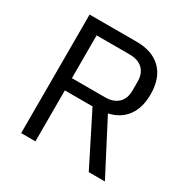

<svg xmlns="http://www.w3.org/2000/svg" viewBox="-159 -839 958 979"><g transform="rotate(30 320.0 -349.0)"><path d="M177 0H93V-698H371Q463 -698 514.5 -647Q566 -596 566 -500Q566 -423 530.5 -373.5Q495 -324 426 -308L586 0H491L340 -300H177ZM371 -372Q421 -372 448.5 -398Q476 -424 476 -472V-524Q476 -572 448.5 -598Q421 -624 371 -624H177V-372Z"/></g></svg>

Font: IBM Plex Sans Devanagari
Style: Regular
Weight: 400
Designer: Mike Abbink, Paul van der Laan, Pieter van Rosmalen, Erin McLaughlin
Foundry: Bold Monday
Version: Version 1.1